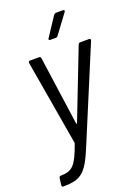

<svg xmlns="http://www.w3.org/2000/svg" viewBox="-167 -773 760 1045"><g transform="rotate(-20 213.0 -251.0)"><path d="M217 -574H250C255 -574 259 -577 262 -581L343 -690C347 -697 346 -702 338 -702H297C292 -702 288 -699 284 -695L212 -586C207 -579 209 -574 217 -574ZM8 200H14C115 200 147 172 200 44L425 -495C427 -502 424 -506 417 -506H366C360 -506 356 -502 354 -497L199 -98C198 -95 195 -95 194 -98L138 -497C137 -502 134 -506 128 -506H76C69 -506 65 -502 66 -495L150 -3C150 -2 150 1 149 3C109 115 86 139 21 140H19C13 140 9 144 8 150L3 190C2 196 5 200 8 200Z"/></g></svg>

Font: Barlow Semi Condensed
Style: Italic
Weight: 400
Width: 4
Italic angle: -7°
Designer: Jeremy Tribby
Foundry: Tribby Type
Version: Version 1.422;hotconv 1.0.109;makeotfexe 2.5.65596